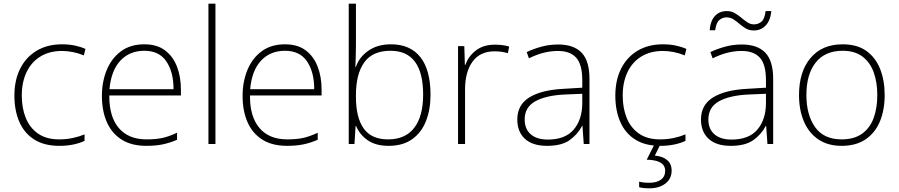

<svg xmlns="http://www.w3.org/2000/svg" viewBox="-20 -873 4871 1040"><path d="M302 -83Q220 -83 166 -117Q112 -151 85 -212.5Q58 -274 58 -355Q58 -439 89.5 -501.5Q121 -564 179 -598.5Q237 -633 316 -633Q353 -633 384.5 -626.5Q416 -620 443 -608L434 -573Q405 -585 374.5 -591Q344 -597 316 -597Q248 -597 199 -567Q150 -537 124 -482.5Q98 -428 98 -355Q98 -288 119.5 -234.5Q141 -181 186 -149.5Q231 -118 301 -118Q339 -118 374 -125.5Q409 -133 438 -145V-110Q413 -98 378.5 -90.5Q344 -83 302 -83Z M762 -633Q830 -633 873.5 -600.5Q917 -568 938.5 -512.5Q960 -457 960 -387V-356H572Q571 -241 623.5 -179.5Q676 -118 774 -118Q823 -118 858.5 -125.5Q894 -133 939 -154V-116Q900 -99 861.5 -91Q823 -83 773 -83Q692 -83 638.5 -117Q585 -151 558.5 -212Q532 -273 532 -353Q532 -430 558 -493.5Q584 -557 635 -595Q686 -633 762 -633ZM762 -598Q682 -598 632 -544.5Q582 -491 573 -390H920Q920 -483 881 -540.5Q842 -598 762 -598Z M1147 -93H1109V-853H1147Z M1524 -633Q1592 -633 1635.5 -600.5Q1679 -568 1700.5 -512.5Q1722 -457 1722 -387V-356H1334Q1333 -241 1385.5 -179.5Q1438 -118 1536 -118Q1585 -118 1620.5 -125.5Q1656 -133 1701 -154V-116Q1662 -99 1623.5 -91Q1585 -83 1535 -83Q1454 -83 1400.5 -117Q1347 -151 1320.5 -212Q1294 -273 1294 -353Q1294 -430 1320 -493.5Q1346 -557 1397 -595Q1448 -633 1524 -633ZM1524 -598Q1444 -598 1394 -544.5Q1344 -491 1335 -390H1682Q1682 -483 1643 -540.5Q1604 -598 1524 -598Z M1908 -628Q1908 -602 1907 -568Q1906 -534 1905 -511H1908Q1926 -564 1975.5 -598.5Q2025 -633 2098 -633Q2202 -633 2257 -563.5Q2312 -494 2312 -359Q2312 -280 2287.5 -217.5Q2263 -155 2212.5 -119Q2162 -83 2085 -83Q2015 -83 1971.5 -113.5Q1928 -144 1909 -190H1906L1900 -93H1869V-853H1908ZM2095 -598Q1998 -598 1953 -535Q1908 -472 1908 -358V-349Q1908 -236 1950 -177Q1992 -118 2082 -118Q2176 -118 2224 -181Q2272 -244 2272 -360Q2272 -598 2095 -598Z M2661 -631Q2683 -631 2702 -628.5Q2721 -626 2738 -621L2731 -585Q2713 -590 2696.5 -592.5Q2680 -595 2659 -595Q2580 -595 2539.5 -539Q2499 -483 2499 -388V-93H2461V-623H2495L2498 -522H2501Q2517 -568 2557.5 -599.5Q2598 -631 2661 -631Z M3003 -632Q3088 -632 3130.5 -587.5Q3173 -543 3173 -446V-93H3142L3135 -191H3133Q3109 -145 3065.5 -114Q3022 -83 2943 -83Q2865 -83 2823.5 -121Q2782 -159 2782 -226Q2782 -305 2847.5 -345.5Q2913 -386 3034 -392L3134 -398V-438Q3134 -524 3101 -560.5Q3068 -597 3002 -597Q2925 -597 2845 -557L2833 -591Q2871 -609 2914 -620.5Q2957 -632 3003 -632ZM3038 -361Q2936 -356 2879 -324Q2822 -292 2822 -226Q2822 -174 2855 -145.5Q2888 -117 2947 -117Q3041 -117 3087 -170.5Q3133 -224 3134 -312V-365Z M3557 -83Q3475 -83 3421 -117Q3367 -151 3340 -212.5Q3313 -274 3313 -355Q3313 -439 3344.5 -501.5Q3376 -564 3434 -598.5Q3492 -633 3571 -633Q3608 -633 3639.5 -626.5Q3671 -620 3698 -608L3689 -573Q3660 -585 3629.5 -591Q3599 -597 3571 -597Q3503 -597 3454 -567Q3405 -537 3379 -482.5Q3353 -428 3353 -355Q3353 -288 3374.5 -234.5Q3396 -181 3441 -149.5Q3486 -118 3556 -118Q3594 -118 3629 -125.5Q3664 -133 3693 -145V-110Q3668 -98 3633.5 -90.5Q3599 -83 3557 -83ZM3618 51Q3618 95 3584.5 121Q3551 147 3497 147Q3463 147 3442 141V111Q3454 114 3467 115.5Q3480 117 3498 117Q3536 117 3559.5 100.5Q3583 84 3583 52Q3583 -6 3483 -8L3526 -93H3558L3527 -30Q3568 -27 3593 -6.5Q3618 14 3618 51Z M3998 -632Q4083 -632 4125.5 -587.5Q4168 -543 4168 -446V-93H4137L4130 -191H4128Q4104 -145 4060.5 -114Q4017 -83 3938 -83Q3860 -83 3818.5 -121Q3777 -159 3777 -226Q3777 -305 3842.5 -345.5Q3908 -386 4029 -392L4129 -398V-438Q4129 -524 4096 -560.5Q4063 -597 3997 -597Q3920 -597 3840 -557L3828 -591Q3866 -609 3909 -620.5Q3952 -632 3998 -632ZM4033 -361Q3931 -356 3874 -324Q3817 -292 3817 -226Q3817 -174 3850 -145.5Q3883 -117 3942 -117Q4036 -117 4082 -170.5Q4128 -224 4129 -312V-365ZM3824 -709Q3828 -760 3852.5 -786.5Q3877 -813 3917 -813Q3941 -813 3960 -802Q3979 -791 3995.5 -777Q4012 -763 4028.5 -752Q4045 -741 4064 -741Q4087 -741 4104.5 -755.5Q4122 -770 4127 -813H4158Q4153 -762 4127.5 -735Q4102 -708 4063 -708Q4038 -708 4019.5 -719Q4001 -730 3985 -744Q3969 -758 3952.5 -768.5Q3936 -779 3915 -779Q3894 -779 3876.5 -764.5Q3859 -750 3854 -709Z M4772 -358Q4772 -278 4746.5 -216Q4721 -154 4669 -118.5Q4617 -83 4539 -83Q4464 -83 4412.5 -118Q4361 -153 4334.5 -215Q4308 -277 4308 -358Q4308 -485 4370.5 -559Q4433 -633 4544 -633Q4623 -633 4673 -597Q4723 -561 4747.5 -499Q4772 -437 4772 -358ZM4348 -358Q4348 -251 4395 -184.5Q4442 -118 4539 -118Q4606 -118 4649 -148.5Q4692 -179 4712 -233Q4732 -287 4732 -358Q4732 -426 4713 -480Q4694 -534 4652.5 -566Q4611 -598 4544 -598Q4449 -598 4398.5 -534.5Q4348 -471 4348 -358Z"/></svg>

Font: Noto Sans Telugu UI ExtraLight
Style: Regular
Weight: 200
Designer: Jelle Bosma - Monotype Design Team
Foundry: Monotype Imaging Inc.
Version: Version 2.005; ttfautohint (v1.8.4.7-5d5b)